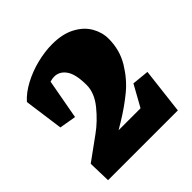

<svg xmlns="http://www.w3.org/2000/svg" viewBox="-163 -715 837 837"><g transform="rotate(-45 256.0 -296.0)"><path d="M463.9 0 488.8 -212.4 410.2 -220.2 355.5 -121.6H220.2L254.4 -142.1Q310.5 -176.3 356.9 -214.4Q403.3 -252.4 437.5 -308.6Q471.7 -364.7 471.7 -434.1Q471.7 -473.6 450.9 -509.8Q430.2 -545.9 387.2 -568.8Q344.2 -591.8 280.8 -591.8Q235.8 -591.8 186.5 -579.6Q137.2 -567.4 94.2 -544.4Q51.3 -521.5 24.4 -491.2L49.3 -309.6L126.5 -296.4L160.2 -481Q175.8 -485.4 186.5 -485.4Q219.7 -485.4 240.5 -455.3Q261.2 -425.3 261.2 -359.4Q261.2 -310.5 221.9 -262.2Q182.6 -213.9 137.2 -181.2L30.8 -104L33.7 0Z"/></g></svg>

Font: Neuton ExtraBold
Style: Regular
Weight: 800
Designer: Brian M Zick
Foundry: Brian M Zick
Version: Version 1.560